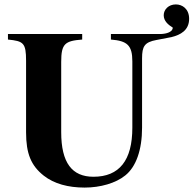

<svg xmlns="http://www.w3.org/2000/svg" viewBox="-20 -830 876 869"><path d="M482 -676V-651C556 -645 579 -625 579 -552V-252C579 -104 520 -30 403 -30C306 -30 257 -93 257 -232V-550C257 -632 274 -645 352 -651V-676H16V-651C86 -644 98 -636 98 -555V-231C98 -134 121 -80 178 -35C225 2 289 19 363 19C434 19 504 -1 547 -36C596 -75 623 -152 623 -252V-566C623 -620 634 -639 688 -649C709 -653 742 -659 756 -662C797 -672 836 -693 836 -745C836 -790 805 -810 776 -810C743 -810 721 -787 721 -761C721 -735 741 -718 762 -705C761 -682 726 -676 704 -676Z"/></svg>

Font: STIXGeneral
Style: Bold
Weight: 700
Designer: MicroPress Inc., with final additions and corrections provided by Coen Hoffman, Elsevier (retired)
Version: Version 1.1.0